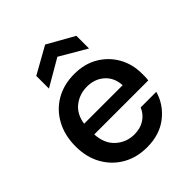

<svg xmlns="http://www.w3.org/2000/svg" viewBox="-204 -835 965 965"><g transform="rotate(-45 278.5 -352.0)"><path d="M279 12Q205 12 148.5 -20.5Q92 -53 59.5 -111Q27 -169 27 -246Q27 -323 59 -382.5Q91 -442 148 -475Q205 -508 280 -508Q353 -508 407.5 -475.5Q462 -443 492 -389Q522 -335 522 -269Q522 -259 522 -247.5Q522 -236 520 -222H136Q140 -153 181.5 -116Q223 -79 279 -79Q322 -79 352.5 -99Q383 -119 397 -153H508Q488 -82 428 -35Q368 12 279 12ZM280 -418Q227 -418 187 -387Q147 -356 138 -296H412Q409 -352 372 -385Q335 -418 280 -418ZM138 -546V-636L281 -716L423 -636V-546L281 -629Z"/></g></svg>

Font: HostGroteskMedium
Style: Regular
Weight: 500
Designer: Doukan Karapınar based on Poppins by Indian Type Foundry, Jonny Pinhorn
Foundry: Element Type
Version: Version 1.001; ttfautohint (v1.8.4.7-5d5b)